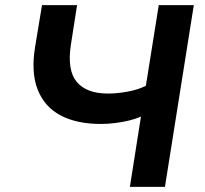

<svg xmlns="http://www.w3.org/2000/svg" viewBox="-20 -725 797 745"><path d="M484 0 527 -273Q508 -264 481.5 -257.5Q455 -251 426 -247.5Q397 -244 372 -244Q278 -244 215.5 -277Q153 -310 126.5 -376.5Q100 -443 116 -542L143 -705H279L255 -551Q240 -452 278 -407Q316 -362 399 -362Q433 -362 473 -369Q513 -376 546 -392L596 -705H732L620 0Z"/></svg>

Font: Nunito Sans 7pt
Style: Bold Italic
Weight: 700
Italic angle: -9°
Version: Version 3.101;gftools[0.9.27]